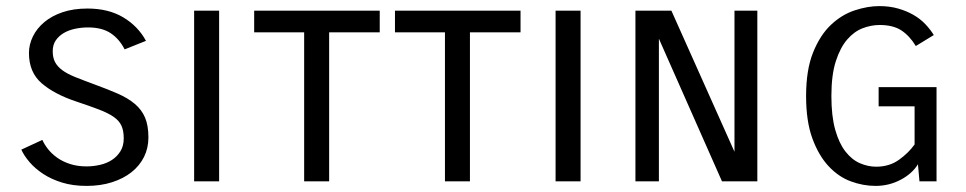

<svg xmlns="http://www.w3.org/2000/svg" viewBox="-20 -595 3170 630"><path d="M119 -136Q125 -122 137 -106.5Q149 -91 167 -78Q185 -65 209.5 -57Q234 -49 264 -49Q286 -49 308 -54Q330 -59 347 -70Q364 -81 375 -98.5Q386 -116 386 -141Q386 -166 378.5 -182.5Q371 -199 353 -211.5Q335 -224 305 -235.5Q275 -247 230 -262Q158 -286 116.5 -322Q75 -358 75 -421Q75 -449 88 -475.5Q101 -502 125.5 -522.5Q150 -543 185.5 -555Q221 -567 267 -567Q336 -567 384.5 -538Q433 -509 459 -461L389 -433Q371 -468 342.5 -486.5Q314 -505 269 -505Q247 -505 226 -500.5Q205 -496 189 -486.5Q173 -477 163 -462.5Q153 -448 153 -427Q153 -406 160.5 -391.5Q168 -377 184 -365Q200 -353 226 -342.5Q252 -332 290 -318Q334 -302 367 -287.5Q400 -273 422.5 -254Q445 -235 456 -209Q467 -183 467 -144Q467 -109 452.5 -80Q438 -51 411.5 -30Q385 -9 347.5 3Q310 15 264 15Q219 15 183.5 4Q148 -7 121.5 -24.5Q95 -42 77 -63Q59 -84 50 -104Z M699 -560V0H617V-560Z M1226 -489H1060V0H978V-489H814V-560H1226Z M1688 -489H1522V0H1440V-489H1276V-560H1688Z M1885 -560V0H1803V-560Z M2465 -560V0H2349L2142 -468V0H2065V-560H2183L2390 -97V-560Z M2985 -444Q2965 -477 2938 -495Q2911 -513 2866 -513Q2839 -513 2811 -502.5Q2783 -492 2760 -465.5Q2737 -439 2722.5 -394Q2708 -349 2708 -280Q2708 -214 2720.5 -169.5Q2733 -125 2754 -98Q2775 -71 2801.5 -59.5Q2828 -48 2855 -48Q2898 -48 2929.5 -70.5Q2961 -93 2981 -121V-246H2863V-309H3053V0H2997L2992 -56Q2973 -25 2935 -5Q2897 15 2853 15Q2812 15 2771.5 0Q2731 -15 2698.5 -50Q2666 -85 2645.5 -141Q2625 -197 2625 -280Q2625 -366 2648 -423Q2671 -480 2706.5 -513.5Q2742 -547 2784.5 -561Q2827 -575 2865 -575Q2899 -575 2927 -567Q2955 -559 2977.5 -546Q3000 -533 3016.5 -515.5Q3033 -498 3044 -480Z"/></svg>

Font: Carrois Gothic SC
Style: Regular
Weight: 400
Designer: Ralph du Carrois
Foundry: Ralph du Carrois
Version: Version 1.001